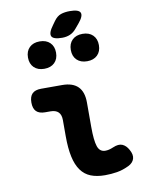

<svg xmlns="http://www.w3.org/2000/svg" viewBox="-100 -999 801 1077"><g transform="rotate(-10 300.0 -460.5)"><path d="M380 -270Q380 -193 391.5 -159Q403 -125 435 -125Q445 -125 456 -127.5Q467 -130 481 -136Q513 -150 534.5 -141Q556 -132 570 -106Q587 -76 580 -53.5Q573 -31 547 -18Q512 -1 478.5 4.5Q445 10 410 10Q363 10 329 -3.5Q295 -17 273 -47.5Q251 -78 240.5 -126.5Q230 -175 230 -244V-336Q230 -366 215 -381Q200 -396 170 -396H140Q106 -396 89.5 -412.5Q73 -429 73 -463Q73 -497 89.5 -513.5Q106 -530 140 -530H260Q320 -530 350 -500Q380 -470 380 -410ZM307 -791Q256 -791 247 -810.5Q238 -830 268 -870L283 -891Q301 -916 323 -923.5Q345 -931 374 -931Q425 -931 433.5 -911.5Q442 -892 410 -854L389 -829Q373 -809 352.5 -800Q332 -791 307 -791ZM422 -637Q385 -637 363.5 -658Q342 -679 342 -715Q342 -751 363.5 -772Q385 -793 422 -793Q459 -793 480.5 -772Q502 -751 502 -715Q502 -679 480.5 -658Q459 -637 422 -637ZM178 -637Q141 -637 119.5 -658Q98 -679 98 -715Q98 -751 119.5 -772Q141 -793 178 -793Q215 -793 236.5 -772Q258 -751 258 -715Q258 -679 236.5 -658Q215 -637 178 -637Z"/></g></svg>

Font: Maple Mono NL ExtraBold
Style: Regular
Weight: 800
Monospace: yes
Designer: subframe7536
Version: Version 7.000